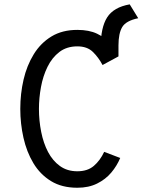

<svg xmlns="http://www.w3.org/2000/svg" viewBox="-20 -849 656 880"><path d="M441.5 -590.5V-632.5Q441.5 -723 471.2 -769.5Q501 -816 574.5 -829L613.5 -765.5Q557.5 -754 540.2 -725Q523 -696 523 -641V-590.5ZM334.5 11.5Q263.5 11.5 213.8 -19Q164 -49.5 133 -101.2Q102 -153 87.5 -217.8Q73 -282.5 73 -350Q73 -419.5 88 -484.2Q103 -549 134.8 -600.5Q166.5 -652 216 -682Q265.5 -712 334.5 -712Q388.5 -712 425 -694.5Q461.5 -677 485 -649Q508.5 -621 523 -590.5L450 -551Q431.5 -586 405.5 -611.2Q379.5 -636.5 334.5 -636.5Q286 -636.5 252.2 -610.8Q218.5 -585 197.8 -542.8Q177 -500.5 167.8 -450Q158.5 -399.5 158.5 -350Q158.5 -296 168.8 -244.5Q179 -193 200.2 -152.5Q221.5 -112 254.8 -88Q288 -64 334.5 -64Q381.5 -64 410.2 -88.8Q439 -113.5 457.5 -153L531 -125Q516 -89 490 -58Q464 -27 425.2 -7.8Q386.5 11.5 334.5 11.5Z"/></svg>

Font: Overpass Mono
Style: Regular
Weight: 400
Designer: Delve Withrington, Dave Bailey
Foundry: Delve Fonts LLC
Version: Version 4.000